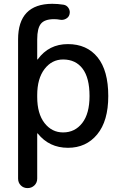

<svg xmlns="http://www.w3.org/2000/svg" viewBox="-20 -760 626 1000"><path d="M173.8 -264.6V-254.9Q173.8 -168 211.9 -119.1Q250 -70.3 308.6 -70.3Q370.1 -70.3 408.2 -119.1Q446.3 -168 446.3 -259.8Q446.3 -354.5 410.2 -402.3Q374 -450.2 308.6 -450.2Q250 -450.2 211.9 -400.4Q173.8 -350.6 173.8 -264.6ZM74.2 169.9V-554.7Q74.2 -739.3 252 -740.2Q280.3 -740.2 311.5 -735.4Q328.1 -732.4 337.4 -717.3Q346.7 -702.1 341.8 -684.6Q337.9 -669.9 323.2 -662.1Q308.6 -654.3 293 -657.2Q278.3 -660.2 261.7 -660.2Q212.9 -660.2 193.4 -636.7Q173.8 -613.3 173.8 -554.7V-451.2Q173.8 -450.2 174.8 -450.2Q176.8 -450.2 176.8 -451.2Q234.4 -530.3 333.5 -530.3Q432.6 -530.3 488.3 -461.4Q543.9 -392.6 543.9 -259.8Q543.9 -129.9 486.3 -60.1Q428.7 9.8 334 9.8Q236.3 9.8 176.8 -64.5Q176.8 -65.4 174.8 -65.4Q173.8 -65.4 173.8 -64.5V169.9Q173.8 191.4 159.2 205.6Q144.5 219.7 123.5 219.7Q102.5 219.7 88.4 205.6Q74.2 191.4 74.2 169.9Z"/></svg>

Font: Rounded Mgen+ 2p medium
Style: Regular
Weight: 500
Designer: [Source Han Sans]
Ryoko NISHIZUKA  (kana & ideographs); Paul D. Hunt (Latin, Greek & Cyrillic); Wenlong ZHANG  (bopomofo
Version: Version 1.059.20150602